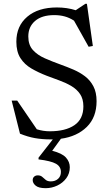

<svg xmlns="http://www.w3.org/2000/svg" viewBox="-20 -719 574 1004"><path d="M219 265Q182.5 265 166.8 252Q151 239 151 223Q151 211.5 158.5 204.8Q166 198 177.5 198Q192 198 200.8 205.8Q209.5 213.5 219 221.5Q228.5 229.5 245.5 229.5Q269 229.5 283.8 216Q298.5 202.5 298.5 180Q298.5 152 272.5 137.2Q246.5 122.5 181.5 114.5V105.5L256 10Q252 10 248 10Q200 10 162.5 3.2Q125 -3.5 84.5 -20L41 -193H70L172.5 -43Q205.5 -32.5 240.5 -32.5Q322.5 -32.5 369.2 -64.5Q416 -96.5 416 -163Q416 -201.5 398.8 -227Q381.5 -252.5 353 -269.2Q324.5 -286 290.8 -298.2Q257 -310.5 224 -323Q180 -340 144 -361Q108 -382 86.8 -415.2Q65.5 -448.5 65.5 -501Q65.5 -583 122.5 -631.5Q179.5 -680 277.5 -680Q330.5 -680 376 -665.5L426 -699H434.5L465.5 -478.5L443.5 -474.5L367 -611Q343 -626.5 318 -633.2Q293 -640 263.5 -640Q199 -640 163.5 -609.5Q128 -579 128 -528.5Q128 -484 152 -457.5Q176 -431 214.8 -414Q253.5 -397 298 -381Q331.5 -369 364.5 -354.8Q397.5 -340.5 424.8 -319.8Q452 -299 468.5 -267.5Q485 -236 485 -190Q485 -105.5 433.8 -55.2Q382.5 -5 298.5 6.5L253 69.5Q305 82.5 325 105Q345 127.5 345 155.5Q345 188 326.8 212.8Q308.5 237.5 279.8 251.2Q251 265 219 265Z"/></svg>

Font: Newsreader Text
Style: Regular
Weight: 400
Designer: Hugues Gentile
Foundry: Production Type
Version: Version 1.002